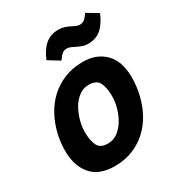

<svg xmlns="http://www.w3.org/2000/svg" viewBox="-182 -871 925 1001"><g transform="rotate(-30 280.0 -370.0)"><path d="M217 15Q123 15 77 -39.5Q31 -94 31 -183Q31 -236 44 -288Q57 -340 82 -385.5Q107 -431 144.5 -465.5Q182 -500 231.5 -520Q281 -540 342 -540Q424 -540 474 -490Q524 -440 524 -342Q524 -289 511.5 -237Q499 -185 474.5 -139.5Q450 -94 413 -59.5Q376 -25 327 -5Q278 15 217 15ZM245 -105Q278 -105 304 -124.5Q330 -144 348.5 -175Q367 -206 376.5 -241.5Q386 -277 386 -308Q386 -360 371 -390.5Q356 -421 309 -421Q276 -421 250 -401.5Q224 -382 206 -351Q188 -320 178.5 -284.5Q169 -249 169 -218Q169 -166 184 -135.5Q199 -105 245 -105ZM250 -601 183 -642Q206 -697 238 -723Q270 -749 316 -749Q333 -749 347 -745Q361 -741 374 -735Q388 -728 401 -721.5Q414 -715 427 -715Q441 -715 453 -722.5Q465 -730 481 -755L548 -715Q525 -660 493.5 -633.5Q462 -607 415 -607Q395 -607 379.5 -613Q364 -619 350 -626Q338 -632 327 -637Q316 -642 304 -642Q290 -642 278.5 -634Q267 -626 250 -601Z"/></g></svg>

Font: Ubuntu Sans Mono
Style: Italic
Weight: 400
Italic angle: -13.5°
Monospace: yes
Designer: Dalton Maag Ltd
Foundry: Dalton Maag Ltd
Version: Version 1.006